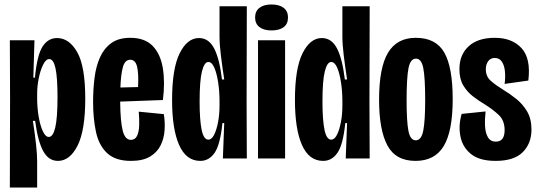

<svg xmlns="http://www.w3.org/2000/svg" viewBox="-20 -708 2406 858"><path d="M24 130 25 -269 24 -528H134L129 -361H136Q146 -463 170.5 -500.5Q195 -538 235 -538Q289 -538 325 -475Q361 -412 361 -267Q361 -125 326.5 -57Q292 11 239 11Q197 11 173 -33Q149 -77 137 -168H127Q136 -109 141 -63.5Q146 -18 146 13V130ZM198 -96Q217 -96 227 -138.5Q237 -181 237 -274Q237 -362 228 -403Q219 -444 200 -444Q185 -444 172.5 -418.5Q160 -393 153 -357.5Q146 -322 146 -290V-268Q146 -228 152.5 -188.5Q159 -149 171 -122.5Q183 -96 198 -96Z M565 11Q496 11 459 -23.5Q422 -58 409 -118Q396 -178 396 -252Q396 -309 402.5 -360.5Q409 -412 427 -452Q445 -492 477.5 -515.5Q510 -539 562 -539Q627 -539 662 -503Q697 -467 707.5 -404.5Q718 -342 708 -261L517 -254Q518 -164 528.5 -123.5Q539 -83 565 -83Q584 -83 592.5 -101Q601 -119 602 -147.5Q603 -176 600 -209L712 -198Q718 -163 715.5 -126Q713 -89 697.5 -58Q682 -27 650 -8Q618 11 565 11ZM562 -441Q538 -441 529 -407.5Q520 -374 518 -317L597 -319Q600 -380 592.5 -410.5Q585 -441 562 -441Z M875 11Q812 11 780.5 -60Q749 -131 749 -261Q749 -402 783 -470Q817 -538 869 -538Q913 -538 937 -491.5Q961 -445 972 -353H982Q973 -412 967 -461Q961 -510 961 -546V-680H1083L1082 -250L1083 0H976L982 -158H974Q964 -61 939 -25Q914 11 875 11ZM911 -84Q926 -84 937 -106Q948 -128 954.5 -162.5Q961 -197 961 -236V-257Q961 -299 955 -339Q949 -379 938 -405Q927 -431 911 -431Q893 -431 882.5 -389Q872 -347 872 -254Q872 -173 881 -128.5Q890 -84 911 -84Z M1133 0V-528H1254V0ZM1193 -572Q1159 -572 1139.5 -587Q1120 -602 1120 -630Q1120 -658 1139.5 -673Q1159 -688 1193 -688Q1228 -688 1247.5 -673Q1267 -658 1267 -630Q1267 -601 1247.5 -586.5Q1228 -572 1193 -572Z M1424 11Q1361 11 1329.5 -60Q1298 -131 1298 -261Q1298 -402 1332 -470Q1366 -538 1418 -538Q1462 -538 1486 -491.5Q1510 -445 1521 -353H1531Q1522 -412 1516 -461Q1510 -510 1510 -546V-680H1632L1631 -250L1632 0H1525L1531 -158H1523Q1513 -61 1488 -25Q1463 11 1424 11ZM1460 -84Q1475 -84 1486 -106Q1497 -128 1503.5 -162.5Q1510 -197 1510 -236V-257Q1510 -299 1504 -339Q1498 -379 1487 -405Q1476 -431 1460 -431Q1442 -431 1431.5 -389Q1421 -347 1421 -254Q1421 -173 1430 -128.5Q1439 -84 1460 -84Z M1837 11Q1748 11 1711 -58.5Q1674 -128 1674 -262Q1674 -406 1714 -472.5Q1754 -539 1838 -539Q1928 -539 1965.5 -473Q2003 -407 2003 -265Q2003 -122 1963 -55.5Q1923 11 1837 11ZM1838 -81Q1863 -81 1871.5 -124.5Q1880 -168 1880 -260Q1880 -362 1871.5 -404Q1863 -446 1839 -446Q1814 -446 1805.5 -403.5Q1797 -361 1797 -258Q1797 -167 1805 -124Q1813 -81 1838 -81Z M2195 11Q2123 11 2085 -19.5Q2047 -50 2037.5 -98.5Q2028 -147 2043 -199L2150 -210Q2146 -176 2147.5 -145Q2149 -114 2160.5 -94.5Q2172 -75 2196 -75Q2235 -75 2235 -127Q2235 -169 2209 -194Q2183 -219 2144 -243Q2119 -258 2093.5 -277.5Q2068 -297 2050.5 -326Q2033 -355 2033 -399Q2033 -463 2074 -501Q2115 -539 2191 -539Q2268 -539 2310.5 -493Q2353 -447 2341 -348L2235 -333Q2239 -362 2236.5 -388.5Q2234 -415 2223 -432Q2212 -449 2191 -449Q2172 -449 2161.5 -434.5Q2151 -420 2151 -399Q2151 -366 2173.5 -346.5Q2196 -327 2227 -308Q2257 -290 2286.5 -266.5Q2316 -243 2335.5 -210Q2355 -177 2355 -129Q2355 -67 2316 -28Q2277 11 2195 11Z"/></svg>

Font: Bricolage Grotesque 48pt Condensed SemiBold
Style: Regular
Weight: 600
Width: 3
Designer: Mathieu Triay
Foundry: Atelier Triay
Version: Version 1.000; ttfautohint (v1.8.4.7-5d5b);gftools[0.9.32]